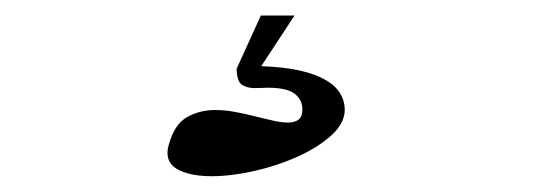

<svg xmlns="http://www.w3.org/2000/svg" viewBox="-20 -23 697 248"><path d="M197.8 164.6Q205.1 137.7 221.4 128.4Q237.8 119.1 257.8 119.1Q270.5 119.1 283.7 121.6Q296.9 124 309.3 127.2Q321.8 130.4 332.8 132.8Q343.8 135.3 352.1 135.3Q360.4 135.3 365.5 131.6Q370.6 127.9 370.6 118.2Q370.6 106 360.6 98.1Q350.6 90.3 325.7 90.3Q321.3 90.3 317.1 90.6Q313 90.8 309.1 90.8Q299.3 90.8 292.7 86.7Q286.1 82.5 285.6 65.9L316.9 -2.9H360.4L317.4 62.5Q346.7 63.5 367.2 68.1Q387.7 72.8 400.6 80.3Q413.6 87.9 419.4 97.7Q425.3 107.4 425.3 118.7Q425.3 136.2 408 151.9Q390.6 167.5 364.7 179.2Q338.9 190.9 308.8 197.8Q278.8 204.6 253.4 204.6Q228.5 204.6 212.4 197.3Q196.3 189.9 196.3 174.3Q196.3 169.9 197.8 164.6Z"/></svg>

Font: Meddon
Style: Regular
Weight: 400
Designer: Vernon Adams
Foundry: Vernon Adams
Version: Version 1.000